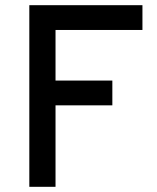

<svg xmlns="http://www.w3.org/2000/svg" viewBox="-20 -720 606 740"><path d="M93 0V-700H529V-604.5H194V-409.5H413V-314H194V0Z"/></svg>

Font: Overpass Medium
Style: Regular
Weight: 500
Designer: Delve Withrington, Dave Bailey, Thomas Jockin
Foundry: Delve Fonts LLC
Version: Version 4.000